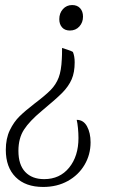

<svg xmlns="http://www.w3.org/2000/svg" viewBox="-20 -496 460 761"><path d="M309 -430Q309 -407 294.5 -391Q280 -375 257 -375Q237 -375 226 -387.5Q215 -400 215 -420Q215 -444 229.5 -460Q244 -476 266 -476Q286 -476 297.5 -463.5Q309 -451 309 -430ZM269 -290Q276 -273 276 -249Q276 -209 264 -181.5Q252 -154 227.5 -129Q203 -104 145 -56Q97 -16 75 18Q53 52 53 102Q53 157 80 185.5Q107 214 155 214Q217 214 254 168.5Q291 123 291 51Q291 32 289 11.5Q287 -9 284 -21Q311 -21 325 5Q339 31 339 68Q339 117 315 157.5Q291 198 248.5 221.5Q206 245 151 245Q81 245 42 206Q3 167 3 98Q3 53 19 20Q35 -13 57.5 -35Q80 -57 115 -84Q160 -118 181 -139.5Q202 -161 212.5 -188.5Q223 -216 225 -262Q226 -275 226 -306Q232 -304 247.5 -299Q263 -294 269 -290Z"/></svg>

Font: Charmonman
Style: Regular
Weight: 400
Designer: Ekaluck Peanpanawate
Foundry: Cadson Demak Co.,Ltd.
Version: Version 1.000; ttfautohint (v1.6)